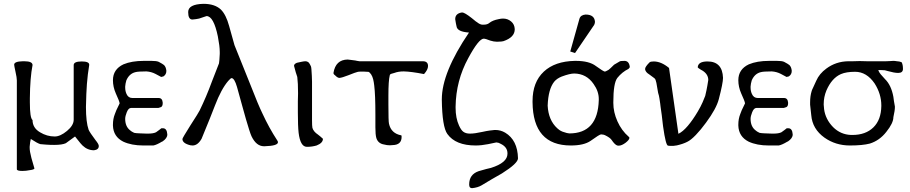

<svg xmlns="http://www.w3.org/2000/svg" viewBox="-20 -760 4756 1003"><path d="M54 -422Q54 -439 99 -440Q103 -440 107 -440Q150 -440 150 -420Q137 -354 136 -247Q136 -236 136 -225Q136 -143 150 -133Q150 -92 189 -69Q225 -47 266 -47Q295 -47 330 -76Q365 -105 365 -135V-420Q365 -439 407 -439Q446 -439 446 -422Q446 -421 446 -420Q438 -373 434 -321Q432 -299 431 -269Q430 -239 429 -201Q429 -122 443 -82Q449 -68 479 -28Q496 -7 496 2Q496 3 496 3Q496 22 471 25Q437 25 411 0Q409 0 372 -47L324 -12Q305 -3 263 -3Q239 -3 220.5 -4.5Q202 -6 191 -7Q176 -11 141 -34Q137 -20 135 6Q135 9 135 13Q135 21 137 33.5Q139 46 144 65L159 117Q160 118 160 119Q160 126 135 129Q116 133 97 133Q68 133 68 124V-340Q68 -354 61 -385Q54 -417 54 -422Z M605 -220Q604 -231 585 -272Q570 -306 570 -341Q570 -398 625 -424Q668 -442 731 -442H772Q798 -442 809 -437Q830 -426 837 -420Q847 -410 849 -391Q849 -390 849 -389Q849 -371 834 -361Q829 -359 822 -358Q815 -361 792 -374Q771 -385 745 -387Q701 -387 687 -383Q655 -375 640 -340Q635 -323 634 -308Q634 -306 634 -303Q634 -284 641 -269Q650 -248 672 -248H809Q828 -248 830 -224Q830 -222 830 -221Q830 -206 822 -201Q820 -200 816.5 -199Q813 -198 807 -196H664Q651 -196 642 -173Q634 -153 634 -139Q634 -99 660 -79Q666 -73 681 -66Q691 -64 706.5 -63.5Q722 -63 746 -62Q750 -62 753 -62Q781 -62 795 -69Q805 -76 811.5 -81Q818 -86 823 -90Q826 -90 831 -90Q852 -90 854 -58Q854 -57 854 -57Q854 -38 829 -21L826 -20Q798 -3 781 0H729Q667 0 624 -20Q572 -46 570 -104Q570 -107 570 -109Q570 -139 580 -164Q583 -176 605 -220Z M963 -697Q963 -738 1043 -740Q1102 -740 1134 -710Q1161 -683 1177 -624L1205 -524L1289 -315Q1329 -212 1351 -167Q1385 -93 1428 -27Q1432 -22 1432 -17Q1432 2 1362 4Q1361 4 1359 4Q1319 4 1294 -48Q1289 -59 1282 -81Q1275 -103 1265 -137Q1258 -161 1246.5 -203Q1235 -245 1218 -306Q1205 -351 1190 -352Q1185 -352 1172 -337Q1136 -295 1103 -209Q1094 -185 1076.5 -141.5Q1059 -98 1033 -35Q1013 0 986 0Q979 0 975 -1Q933 -11 933 -34Q933 -39 974 -104Q1018 -172 1023 -183Q1040 -218 1056 -255.5Q1072 -293 1087 -334L1124 -429Q1126 -438 1128 -478Q1128 -483 1128 -488Q1128 -504 1125.5 -524Q1123 -544 1118 -570Q1096 -676 1059 -676Q1059 -676 1059 -676Q1059 -676 1020 -663Q1012 -661 1003.5 -660Q995 -659 985 -658Q963 -658 963 -697Z M1612 -92Q1618 -72 1641 -57Q1647 -52 1653.5 -47Q1660 -42 1667 -35Q1667 -13 1634 0Q1610 7 1585 7Q1584 7 1583 7Q1549 7 1540 -66Q1538 -84 1537 -110.5Q1536 -137 1536 -172V-231Q1536 -244 1537 -272Q1537 -300 1536 -321Q1535 -342 1533 -358Q1529 -368 1525 -382.5Q1521 -397 1516 -416Q1516 -426 1531 -432Q1533 -432 1554 -437Q1568 -440 1575 -440Q1586 -440 1594 -432Q1597 -427 1599.5 -423Q1602 -419 1604 -414Q1607 -410 1609 -364Q1610 -351 1610 -333V-131Q1610 -102 1612 -92Z M2189 -440Q2216 -440 2216 -415Q2216 -396 2195 -373Q2129 -386 2089 -387Q2061 -387 2040 -379Q2027 -376 2026 -375Q2017 -373 2016 -366Q2009 -338 2009 -261V-213Q2009 -126 2012 -114Q2023 -63 2076 -53Q2078 -53 2078 -45Q2078 -3 2031 -2Q2024 -1 2017 -1Q2001 -1 1987 -5Q1955 -10 1946 -39Q1941 -56 1941 -95V-162Q1941 -265 1935 -313Q1933 -331 1929.5 -345.5Q1926 -360 1919 -371Q1912 -382 1904 -385Q1902 -385 1897 -385Q1891 -385 1881 -386Q1873 -386 1866 -386Q1854 -386 1848.5 -384.5Q1843 -383 1831 -379Q1819 -375 1800 -367Q1767 -354 1753 -353Q1747 -353 1740 -358Q1735 -362 1733 -364Q1731 -366 1730 -367Q1722 -372 1722 -379Q1733 -448 1796 -449Q1799 -449 1809 -447.5Q1819 -446 1836 -444Q1840 -443 1845.5 -442Q1851 -441 1858 -440Z M2686 67Q2686 93 2602 146Q2576 161 2549.5 176Q2523 191 2496 208Q2476 220 2446 223Q2431 223 2431 205Q2431 204 2431 203Q2431 151 2481 134Q2504 127 2520 123Q2536 119 2545 117Q2631 90 2631 43Q2631 42 2631 41Q2631 8 2595 -9Q2586 -15 2573 -16L2530 -7Q2495 0 2465 0Q2360 0 2317 -60Q2290 -97 2288 -239Q2288 -240 2288 -241Q2288 -381 2430 -590Q2369 -594 2365 -622Q2363 -629 2361.5 -638.5Q2360 -648 2358 -660Q2358 -690 2394 -695Q2407 -695 2445 -665Q2452 -660 2458.5 -654Q2465 -648 2472 -644Q2488 -631 2501 -631Q2503 -631 2505 -631Q2526 -631 2536 -640Q2553 -654 2585 -660Q2597 -663 2608 -663Q2632 -663 2650 -648Q2668 -633 2669 -608Q2669 -607 2669 -607Q2669 -565 2610 -545Q2607 -544 2598.5 -543Q2590 -542 2576 -542Q2560 -542 2541 -548Q2516 -558 2507 -558Q2481 -558 2426 -456Q2362 -339 2360 -203Q2360 -200 2360 -197Q2360 -143 2378 -104Q2389 -80 2400 -72Q2413 -62 2435 -62Q2460 -62 2500 -71Q2522 -76 2537.5 -78Q2553 -80 2564 -81Q2566 -81 2568 -81Q2595 -81 2619 -67Q2684 -28 2686 67Z M3007 -662Q3013 -682 3039 -684Q3085 -684 3088 -647Q3088 -646 3088 -645Q3088 -639 3084 -630L2984 -483L2959 -491ZM3204 0Q3191 -5 3175 -29Q3167 -41 3140 -54Q3135 -57 3120 -58Q3112 -58 3065 -24Q3030 0 2962 0Q2764 0 2762 -226Q2762 -229 2762 -232Q2762 -331 2821 -386Q2879 -440 2983 -442Q2986 -442 2988 -442Q3058 -442 3093 -415Q3133 -386 3140 -386Q3143 -386 3159 -395Q3163 -398 3170 -404.5Q3177 -411 3188 -422Q3204 -431 3217 -439Q3221 -442 3242 -442Q3266 -442 3270 -411Q3270 -406 3263 -400Q3230 -384 3205 -353Q3184 -326 3184 -226Q3184 -224 3184 -222Q3184 -174 3205.5 -126Q3227 -78 3264 -46Q3268 -43 3268 -40Q3268 -30 3249 -15Q3228 1 3212 1Q3208 1 3204 0ZM2841 -208Q2845 -132 2891 -90Q2895 -86 2902 -81Q2909 -76 2919 -72Q2945 -63 2954 -63Q3103 -63 3108 -237Q3108 -240 3108 -243Q3108 -283 3081 -321Q3044 -375 2980 -376Q2957 -376 2914 -360Q2889 -350 2875 -333Q2844 -294 2841 -208Z M3373 -434Q3378 -439 3395 -439Q3434 -439 3475 -405L3524 -61Q3547 -72 3573 -102.5Q3599 -133 3625 -177Q3641 -204 3650.5 -226Q3660 -248 3664 -259Q3666 -267 3670.5 -288Q3675 -309 3680 -342Q3680 -372 3650 -391L3641 -396Q3625 -406 3625 -408V-409Q3627 -438 3673 -439H3676Q3754 -439 3757 -353Q3757 -340 3751.5 -312Q3746 -284 3735 -242Q3722 -192 3668 -119Q3641 -82 3615 -55Q3589 -28 3570 -19Q3549 -8 3514 0Q3513 0 3512 0L3498 2H3480Q3473 2 3470 1Q3458 1 3444 -99Q3443 -105 3442.5 -111Q3442 -117 3441 -124Q3439 -140 3437 -158.5Q3435 -177 3431 -201Q3430 -204 3430 -209Q3430 -214 3429 -218Q3427 -230 3425 -245Q3423 -260 3418 -275Q3413 -307 3409 -327Q3405 -346 3400 -350Q3400 -350 3400 -350Q3400 -350 3400 -350Q3400 -350 3395 -354Q3387 -360 3372 -371Q3352 -383 3350 -398V-400Q3350 -411 3373 -434Z M3872 -220Q3871 -231 3852 -272Q3837 -306 3837 -341Q3837 -398 3892 -424Q3935 -442 3998 -442H4039Q4065 -442 4076 -437Q4097 -426 4104 -420Q4114 -410 4116 -391Q4116 -390 4116 -389Q4116 -371 4101 -361Q4096 -359 4089 -358Q4082 -361 4059 -374Q4038 -385 4012 -387Q3968 -387 3954 -383Q3922 -375 3907 -340Q3902 -323 3901 -308Q3901 -306 3901 -303Q3901 -284 3908 -269Q3917 -248 3939 -248H4076Q4095 -248 4097 -224Q4097 -222 4097 -221Q4097 -206 4089 -201Q4087 -200 4083.5 -199Q4080 -198 4074 -196H3931Q3918 -196 3909 -173Q3901 -153 3901 -139Q3901 -99 3927 -79Q3933 -73 3948 -66Q3958 -64 3973.5 -63.5Q3989 -63 4013 -62Q4017 -62 4020 -62Q4048 -62 4062 -69Q4072 -76 4078.5 -81Q4085 -86 4090 -90Q4093 -90 4098 -90Q4119 -90 4121 -58Q4121 -57 4121 -57Q4121 -38 4096 -21L4093 -20Q4065 -3 4048 0H3996Q3934 0 3891 -20Q3839 -46 3837 -104Q3837 -107 3837 -109Q3837 -139 3847 -164Q3850 -176 3872 -220Z M4411 -440Q4419 -440 4434 -440Q4450 -440 4471 -441Q4498 -440 4511 -440H4607Q4618 -440 4631 -441Q4640 -442 4646 -442Q4650 -442 4655.5 -441.5Q4661 -441 4666 -440Q4677 -440 4690 -435Q4697 -423 4697 -400Q4697 -379 4672 -379Q4652 -379 4617 -389Q4615 -390 4602 -393Q4593 -394 4581 -394Q4575 -394 4568 -394Q4570 -388 4571 -387Q4576 -375 4603 -347Q4636 -315 4647 -254Q4648 -244 4650 -231.5Q4652 -219 4655 -203Q4655 -192 4653 -179Q4651 -166 4647 -148Q4647 -117 4610 -71Q4575 -26 4524 -10Q4486 0 4420 0Q4345 0 4287 -41Q4224 -86 4218 -158Q4212 -206 4212 -213V-226Q4212 -258 4220 -284Q4221 -289 4227.5 -302Q4234 -315 4244 -338Q4260 -375 4297 -402Q4347 -439 4411 -440ZM4285 -190Q4292 -137 4332 -96Q4371 -57 4426 -55Q4429 -55 4433 -55Q4502 -55 4542.5 -94.5Q4583 -134 4584 -206Q4584 -208 4584 -209Q4584 -269 4549 -324Q4507 -385 4447 -385Q4401 -385 4373 -373Q4325 -352 4297 -287Q4283 -253 4283 -216Q4283 -216 4283 -216Q4283 -216 4283 -213Q4283 -209 4284 -202Q4284 -195 4285 -190Z"/></svg>

Font: New Athena Unicode
Style: Regular
Weight: 400
Designer: J. Rusten 1997; rev. by R. Hancock 2001, 2002, rev. by D. Mastronarde 2002-2021
Foundry: GreekKeys New Athena Unicode
Version: Version 5.008